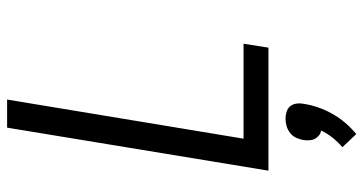

<svg xmlns="http://www.w3.org/2000/svg" viewBox="-261 -514 1022 540"><g transform="rotate(-90 250.0 -244.0)"><path d="M40 0 161 -735H240L130 -70H397L386 0ZM143 247 106 208Q121 195 133 180Q145 165 153 148Q145 147 139 142Q133 137 129.5 130.5Q126 124 125.5 115.5Q125 107 126 99Q128 88 132.5 78Q137 68 146 61Q155 54 165.5 51Q176 48 186 48Q196 48 205.5 51Q215 54 221 61Q227 68 228.5 78Q230 88 228 99Q225 119 218 139.5Q211 160 200 179.5Q189 199 174.5 216Q160 233 143 247Z"/></g></svg>

Font: Iosevka SS18
Style: Italic
Weight: 400
Italic angle: -9°
Monospace: yes
Designer: Belleve Invis
Foundry: Belleve Invis
Version: Version 25.1.1; ttfautohint (v1.8.4)